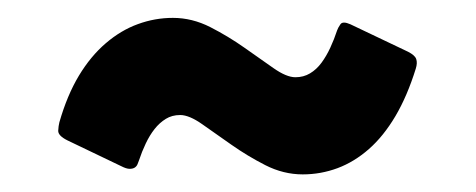

<svg xmlns="http://www.w3.org/2000/svg" viewBox="-20 -365 540 218"><path d="M443.4 -306.2Q451.2 -302.2 452.6 -297.9Q454.1 -293.5 452.1 -287.1Q442.4 -255.9 429 -233.2Q415.5 -210.4 398.9 -195.8Q382.3 -181.2 363.3 -174.1Q344.2 -167 323.7 -167Q301.8 -167 281.2 -177.5Q260.7 -188 242.7 -200.7Q224.6 -213.4 209.7 -223.9Q194.8 -234.4 184.6 -234.4Q175.3 -234.4 168.2 -230Q161.1 -225.6 155.5 -218.5Q149.9 -211.4 145.5 -202.1Q141.1 -192.9 137.7 -182.6Q137.2 -181.2 136.2 -178.7Q135.3 -176.3 133.1 -174.8Q130.9 -173.3 127.2 -173.3Q123.5 -173.3 117.7 -176.3L56.6 -205.6Q45.9 -210.9 46.1 -216.6Q46.4 -222.2 47.4 -226.1Q56.2 -256.8 69.6 -279.1Q83 -301.3 100.1 -315.9Q117.2 -330.6 136.5 -337.6Q155.8 -344.7 176.3 -344.7Q198.2 -344.7 218.8 -334.2Q239.3 -323.7 257.3 -311Q275.4 -298.3 290.3 -287.8Q305.2 -277.3 315.4 -277.3Q324.7 -277.3 332 -281.7Q339.4 -286.1 345 -293.7Q350.6 -301.3 355 -310.8Q359.4 -320.3 362.8 -330.6Q363.8 -333.5 366.5 -337.4Q369.1 -341.3 377.9 -337.4Z"/></svg>

Font: Fascinate Inline
Style: Regular
Weight: 900
Designer: Astigmatic (AOETI)
Foundry: Astigmatic (AOETI)
Version: Version 1.000